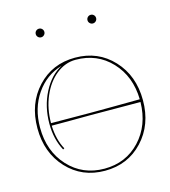

<svg xmlns="http://www.w3.org/2000/svg" viewBox="-105 -775 764 861"><g transform="rotate(-15 277.5 -344.0)"><path d="M140.6 -655.8Q134.8 -661.6 134.8 -669.9Q134.8 -678.2 140.6 -684.1Q146.5 -689.9 154.8 -689.9Q163.1 -689.9 168.9 -684.1Q174.8 -678.2 174.8 -669.9Q174.8 -661.6 168.9 -655.8Q163.1 -649.9 154.8 -649.9Q146.5 -649.9 140.6 -655.8ZM380.9 -655.8Q375 -661.6 375 -669.9Q375 -678.2 380.9 -684.1Q386.7 -689.9 395 -689.9Q403.3 -689.9 409.2 -684.1Q415 -678.2 415 -669.9Q415 -661.6 409.2 -655.8Q403.3 -649.9 395 -649.9Q386.7 -649.9 380.9 -655.8ZM277.3 -7.3Q377 -7.3 442.4 -76.9Q507.8 -146.5 509.8 -254.4Q470.7 -254.9 393.6 -254.9Q316.4 -254.9 277.3 -255.4Q247.6 -254.9 187.5 -254.9Q127.4 -254.9 97.7 -254.9Q100.1 -189.9 126 -142.1L119.6 -138.7Q89.8 -193.8 89.8 -265.1Q89.8 -345.2 123.3 -410.2Q156.7 -475.1 210 -502.9Q135.3 -481 90.1 -415.3Q44.9 -349.6 44.9 -259.8Q44.9 -149.9 110.6 -78.6Q176.3 -7.3 277.3 -7.3ZM277.3 -512.7Q228.5 -512.7 187.3 -479.7Q146 -446.8 121.8 -390.1Q97.7 -333.5 97.7 -266.6Q127.4 -266.6 187.5 -266.1Q247.6 -265.6 277.3 -265.6Q315.9 -265.6 393.6 -266.1Q471.2 -266.6 509.8 -267.1Q507.3 -374.5 442.1 -443.6Q377 -512.7 277.3 -512.7ZM32.7 -259.8Q32.7 -374 101.8 -448.2Q170.9 -522.5 277.3 -522.5Q383.8 -522.5 453.1 -448Q522.5 -373.5 522.5 -259.8Q522.5 -146 453.1 -71.8Q383.8 2.4 277.3 2.4Q170.9 2.4 101.8 -71.8Q32.7 -146 32.7 -259.8Z"/></g></svg>

Font: ZnikomitNo25
Style: Regular
Weight: 100
Designer: gluk
Foundry: gluk
Version: Version 0.56